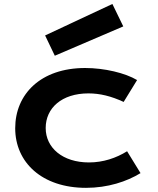

<svg xmlns="http://www.w3.org/2000/svg" viewBox="-20 -925 785 956"><path d="M55.7 -286.6C55.7 -116.7 188.5 10.3 408.2 10.3C516.6 10.3 611.3 -21 679.7 -63L612.8 -171.9C558.6 -138.2 494.1 -116.2 422.9 -116.2C292.5 -116.2 207.5 -188.5 207.5 -287.6C207.5 -386.7 287.1 -460 420.4 -460C478 -460 533.2 -446.3 595.7 -417.5L662.6 -526.4C603.5 -561.5 500.5 -586.4 403.8 -586.4C182.6 -586.4 55.7 -456.1 55.7 -286.6ZM252.9 -647.5 593.8 -793.5 539.6 -905.3 204.6 -748.5Z"/></svg>

Font: Krona One
Style: Regular
Weight: 400
Designer: Yvonne Schüttler
Foundry: Yvonne Schüttler
Version: Version 1.002